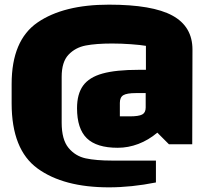

<svg xmlns="http://www.w3.org/2000/svg" viewBox="-20 -620 892 825"><path d="M807 -407 806 0H706L656 -50Q618 -18 574.5 -1.5Q531 15 486 15Q395 15 353 -26Q311 -67 311 -155Q311 -216 337 -252Q363 -288 420.5 -304Q478 -320 576 -320H607V-423Q584 -427 542.5 -430Q501 -433 462 -433Q393 -433 348.5 -424.5Q304 -416 274.5 -385Q245 -354 245 -290V-93Q245 -20 274.5 15.5Q304 51 348.5 60.5Q393 70 462 70H650V164Q545 185 448 185Q253 185 141.5 104Q30 23 30 -176V-259Q30 -447 141.5 -523.5Q253 -600 448 -600Q635 -600 721 -553Q807 -506 807 -407ZM606 -158V-220H564Q525 -220 510 -211Q495 -202 495 -178V-120H537Q576 -120 591 -128Q606 -136 606 -158Z"/></svg>

Font: Changa Black
Style: Regular
Weight: 900
Designer: Eduardo Rodriguez Tunni
Foundry: Eduardo Rodriguez Tunni
Version: Version 2.001; ttfautohint (v1.5.10-5e6f)